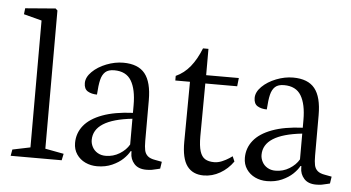

<svg xmlns="http://www.w3.org/2000/svg" viewBox="-47 -716 1479 809"><g transform="rotate(5 692.5 -311.5)"><path d="M238.3 0 244.1 -27.8 165.5 -42.5V-627L157.2 -634.8L29.3 -624.5L26.4 -599.1L102.5 -579.1V-42.5L27.3 -26.9L22.5 0Z M524.4 -63.5H528.3V-56.6Q528.3 -29.8 545.7 -10.5Q563 8.8 596.7 8.8Q609.9 8.8 620.1 7.1Q630.4 5.4 645 1.5L654.8 -1L659.2 -30.3L630.9 -35.6Q609.4 -39.1 598.9 -48.3Q588.4 -57.6 585.2 -72.3Q582 -86.9 582 -112.3V-283.7Q582 -360.4 553.2 -396.2Q524.4 -432.1 461.4 -432.1Q426.3 -432.1 390.1 -418Q354 -403.8 330.6 -380.6Q307.1 -357.4 307.1 -332.5Q307.1 -307.6 323.2 -298.1Q339.4 -288.6 362.3 -288.6Q364.7 -328.6 370.1 -351.1Q375.5 -373.5 388.4 -385.3Q401.4 -397 426.3 -397Q476.6 -397 498.3 -360.8Q520 -324.7 520 -257.8V-225.1Q443.4 -221.7 391.4 -202.4Q339.4 -183.1 313.7 -151.1Q288.1 -119.1 288.1 -77.6Q288.1 -50.3 302 -29.8Q315.9 -9.3 338.9 1.5Q361.8 12.2 388.7 12.2Q423.8 12.2 451.9 -0.2Q480 -12.7 498 -30Q516.1 -47.4 524.4 -63.5ZM520 -91.3Q506.8 -67.9 480 -51.3Q453.1 -34.7 420.9 -34.7Q401.4 -34.7 386.7 -43.5Q372.1 -52.2 364.5 -66.7Q356.9 -81.1 356.9 -96.2Q356.9 -182.6 520 -200.2Z M746.1 -122.6Q745.6 -52.2 769.3 -20.3Q793 11.7 839.4 11.7Q875.5 11.7 908.4 -7.1Q941.4 -25.9 963.9 -58.1L954.6 -79.6Q954.6 -79.1 941.7 -70.6Q928.7 -62 911.9 -54.9Q895 -47.9 878.9 -47.9Q855 -47.9 840.3 -56.9Q825.7 -65.9 818.6 -88.4Q811.5 -110.8 811.5 -151.4L813 -375H947.8L951.7 -410.2H813.5V-521.5H790.5Q771.5 -474.1 746.3 -443.1Q721.2 -412.1 686 -396V-376.5H748Z M1242.7 -63.5H1246.6V-56.6Q1246.6 -29.8 1263.9 -10.5Q1281.2 8.8 1314.9 8.8Q1328.1 8.8 1338.4 7.1Q1348.6 5.4 1363.3 1.5L1373 -1L1377.4 -30.3L1349.1 -35.6Q1327.6 -39.1 1317.1 -48.3Q1306.6 -57.6 1303.5 -72.3Q1300.3 -86.9 1300.3 -112.3V-283.7Q1300.3 -360.4 1271.5 -396.2Q1242.7 -432.1 1179.7 -432.1Q1144.5 -432.1 1108.4 -418Q1072.3 -403.8 1048.8 -380.6Q1025.4 -357.4 1025.4 -332.5Q1025.4 -307.6 1041.5 -298.1Q1057.6 -288.6 1080.6 -288.6Q1083 -328.6 1088.4 -351.1Q1093.8 -373.5 1106.7 -385.3Q1119.6 -397 1144.5 -397Q1194.8 -397 1216.6 -360.8Q1238.3 -324.7 1238.3 -257.8V-225.1Q1161.6 -221.7 1109.6 -202.4Q1057.6 -183.1 1032 -151.1Q1006.3 -119.1 1006.3 -77.6Q1006.3 -50.3 1020.3 -29.8Q1034.2 -9.3 1057.1 1.5Q1080.1 12.2 1106.9 12.2Q1142.1 12.2 1170.2 -0.2Q1198.2 -12.7 1216.3 -30Q1234.4 -47.4 1242.7 -63.5ZM1238.3 -91.3Q1225.1 -67.9 1198.2 -51.3Q1171.4 -34.7 1139.2 -34.7Q1119.6 -34.7 1105 -43.5Q1090.3 -52.2 1082.8 -66.7Q1075.2 -81.1 1075.2 -96.2Q1075.2 -182.6 1238.3 -200.2Z"/></g></svg>

Font: Neuton Light
Style: Regular
Weight: 300
Designer: Brian M Zick
Foundry: Brian M Zick
Version: Version 1.560